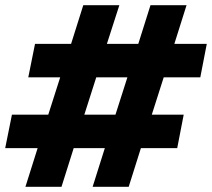

<svg xmlns="http://www.w3.org/2000/svg" viewBox="-28 -720 817 740"><path d="M329 0 376 -149H256L209 0H70L117 -149H-8L18 -278H158L204 -422H81L107 -551H246L293 -700H432L384 -551H505L552 -700H691L644 -551H769L744 -422H603L557 -278H680L655 -149H515L468 0ZM297 -278H417L463 -422H343Z"/></svg>

Font: Montserrat ExtraBold
Style: Italic
Weight: 800
Italic angle: -11.3°
Designer: Julieta Ulanovsky
Foundry: Julieta Ulanovsky
Version: Version 9.000; ttfautohint (v1.8.4.7-5d5b)